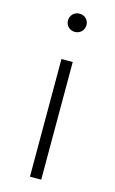

<svg xmlns="http://www.w3.org/2000/svg" viewBox="-114 -776 494 823"><g transform="rotate(15 132.5 -365.0)"><path d="M158 0V-522H108V0ZM92 -689C92 -666 110 -649 133 -649C156 -649 174 -667 174 -690C174 -713 156 -730 133 -730C110 -730 92 -712 92 -689Z"/></g></svg>

Font: Montserrat Light
Style: Regular
Weight: 300
Designer: Julieta Ulanovsky
Foundry: Julieta Ulanovsky
Version: Version 7.200